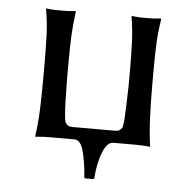

<svg xmlns="http://www.w3.org/2000/svg" viewBox="-46 -505 691 687"><g transform="rotate(5 299.0 -161.0)"><path d="M234.4 0H149.4Q123 0 108.6 1.5Q94.2 2.9 94.2 2.9L93.3 0Q100.1 -43.5 102.1 -98.1Q104 -152.8 104 -212.4V-264.2Q104 -323.7 102.1 -368.2Q100.1 -412.6 92.3 -455.1L93.3 -458Q93.3 -458 105.5 -456.5Q117.7 -455.1 145.5 -455.1Q172.9 -455.1 185.1 -456.5Q197.3 -458 197.3 -458L199.2 -455.1Q192.9 -409.2 190.9 -366.9Q189 -324.7 189 -264.2V-212.4Q189 -205.6 189.5 -184.3Q189.9 -163.1 190.4 -137.2Q190.9 -111.3 192.6 -89.1Q194.3 -66.9 197.3 -57.6Q202.1 -49.8 207.8 -46.6Q213.4 -43.5 224.6 -43.5H374Q385.7 -43.5 391.1 -46.6Q396.5 -49.8 401.9 -57.6Q404.8 -66.9 406.2 -89.1Q407.7 -111.3 408.4 -137.2Q409.2 -163.1 409.9 -184.3Q410.6 -205.6 410.6 -212.4V-265.1Q410.6 -324.7 408.7 -368.7Q406.7 -412.6 399.4 -455.1L400.4 -458Q400.4 -458 412.6 -456.5Q424.8 -455.1 452.1 -455.1Q480.5 -455.1 491.9 -456.5Q503.4 -458 503.4 -458L505.9 -455.1Q498.5 -409.2 496.6 -366.9Q494.6 -324.7 494.6 -265.1V-212.4Q494.6 -152.8 497.1 -98.1Q499.5 -43.5 505.9 0L504.9 2.9Q504.9 2.9 491 1.5Q477.1 0 449.2 0H373Q352.1 0 336.7 37.6Q321.3 75.2 316.9 132.3L314.5 135.7H283.2L281.2 132.3Q276.9 74.2 266.4 37.1Q255.9 0 234.4 0Z"/></g></svg>

Font: Kurinto Seri
Style: Regular
Weight: 400
Designer: Kurinto was developed by Clint Goss from a range of fonts that are compatible with the SIL Open Font License Version 1.1
Foundry: Clinton F. Goss
Version: Version 2.196; July 25, 2020